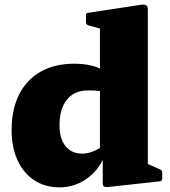

<svg xmlns="http://www.w3.org/2000/svg" viewBox="-20 -790 733 826"><path d="M410 -162V-587H616V-162ZM443 -392Q433 -395 413.5 -398Q394 -401 359 -401Q301 -401 268.5 -362Q236 -323 236 -252Q236 -193 262 -161Q288 -129 335 -129Q354 -129 376 -137Q398 -145 422 -161L434 -133Q413 -66 358.5 -25Q304 16 236 16Q174 16 127.5 -14.5Q81 -45 55.5 -100.5Q30 -156 30 -231Q30 -320 62.5 -384Q95 -448 155.5 -482Q216 -516 300 -516Q358 -516 400 -499.5Q442 -483 490 -441ZM410 -563V-717L430 -662L360 -681Q350 -684 350 -694V-724Q350 -735 360 -735L583 -769Q601 -772 608.5 -767.5Q616 -763 616 -748V-563ZM616 -162V-55L597 -93L669 -61Q678 -57 678 -47V-21Q678 -12 668 -10L450 14Q434 16 428 12.5Q422 9 422 -1V-124L410 -141V-162Z"/></svg>

Font: Hahmlet Black
Style: Regular
Weight: 900
Version: Version 1.002